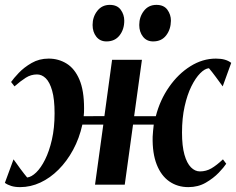

<svg xmlns="http://www.w3.org/2000/svg" viewBox="-29 -758 969 788"><path d="M53.5 10Q32.5 10 17.2 5.2Q2 0.5 -9 -7.5L26.5 -104Q31.5 -97.5 38.8 -87.2Q46 -77 54 -66Q62 -55 69.8 -45.2Q77.5 -35.5 82.5 -29.5Q100 -31.5 119.5 -50.2Q139 -69 156 -103Q173 -137 184 -184.8Q195 -232.5 195 -292.5Q195 -351 185 -386Q175 -421 158.8 -436.8Q142.5 -452.5 123 -452.5Q98 -452.5 76.8 -439Q55.5 -425.5 30.5 -403.5L16.5 -421.5Q26.5 -436 48 -458.8Q69.5 -481.5 100.8 -499.5Q132 -517.5 170.5 -517.5Q211.5 -517.5 244.8 -496.8Q278 -476 297 -431.2Q316 -386.5 316 -314Q316 -306.5 315.8 -297.5Q315.5 -288.5 314.5 -281L399.5 -281.5L431 -512.5H553.5L521.5 -281H610.5Q627.5 -347.5 665 -401.2Q702.5 -455 752.5 -486.2Q802.5 -517.5 857 -517.5Q878.5 -517.5 893.8 -513Q909 -508.5 920 -500L885 -403.5Q880 -410 872.8 -420.2Q865.5 -430.5 857.2 -441.5Q849 -452.5 841.5 -462.2Q834 -472 828.5 -478Q811.5 -476.5 792.5 -457.2Q773.5 -438 756.5 -403.8Q739.5 -369.5 728.8 -321.5Q718 -273.5 718 -214Q718 -158.5 728 -123.2Q738 -88 754.8 -71.2Q771.5 -54.5 791.5 -54.5Q817 -54.5 838.5 -67Q860 -79.5 886 -104L899.5 -86Q890.5 -72 868.8 -49.2Q847 -26.5 815.5 -8.2Q784 10 744 10Q699.5 10 665.8 -13.5Q632 -37 614 -83.2Q596 -129.5 597.5 -196.5Q598 -207 599.2 -220Q600.5 -233 602 -246.5H517L483 0H361L395 -246.5H309Q296.5 -190 271 -143Q245.5 -96 211.2 -61.8Q177 -27.5 136.8 -8.8Q96.5 10 53.5 10ZM408 -588Q381.5 -588 366.2 -607.5Q351 -627 351 -655.5Q351 -688.5 370.2 -713.2Q389.5 -738 421.5 -738Q452 -738 466.5 -718Q481 -698 481 -673Q481 -637.5 461.8 -612.8Q442.5 -588 408 -588ZM599.5 -588Q573 -588 557.8 -607.5Q542.5 -627 542.5 -655.5Q542.5 -688.5 561.5 -713.2Q580.5 -738 613 -738Q643.5 -738 658 -718Q672.5 -698 672.5 -673Q672 -637.5 653 -612.8Q634 -588 599.5 -588Z"/></svg>

Font: Merriweather 120pt SemiBold
Style: Italic
Weight: 600
Italic angle: -7.8°
Version: Version 2.101